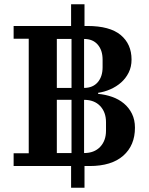

<svg xmlns="http://www.w3.org/2000/svg" viewBox="-20 -800 698 902"><path d="M314 -20H44V-80H115V-618H44V-678H314V-780H377V-678H390Q496 -678 547 -635.5Q598 -593 598 -520Q598 -486 584.5 -459Q571 -432 549 -412.5Q527 -393 498.5 -380.5Q470 -368 441 -364V-359Q475 -356 506.5 -345Q538 -334 562 -314Q586 -294 600 -265.5Q614 -237 614 -200Q614 -117 559 -68.5Q504 -20 401 -20H377V82H314ZM375 -81Q423 -81 450.5 -110Q478 -139 478 -186V-226Q478 -273 450.5 -302Q423 -331 375 -331ZM375 -387Q416 -387 439 -413.5Q462 -440 462 -484V-520Q462 -564 439 -590.5Q416 -617 375 -617ZM247 -81H316V-331H247ZM247 -387H316V-617H247Z"/></svg>

Font: IBM Plex Serif SemiBold
Style: Regular
Weight: 600
Designer: Mike Abbink, Paul van der Laan, Pieter van Rosmalen
Foundry: Bold Monday
Version: Version 2.5